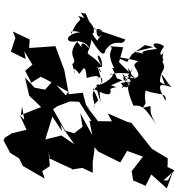

<svg xmlns="http://www.w3.org/2000/svg" viewBox="18 -945 984 1060"><g transform="rotate(90 510.0 -415.0)"><path d="M229 -723 280 -651 322 -625 285 -539C314 -634 299 -690 351 -719C411 -753 369 -701 386 -756C370 -728 410 -788 341 -767C327 -728 381 -771 296 -741C309 -705 328 -651 350 -668C404 -701 411 -691 414 -637C441 -647 423 -660 439 -590C477 -614 474 -663 384 -599C451 -618 416 -594 413 -569C338 -538 360 -537 355 -553C255 -501 255 -560 235 -531L241 -603L323 -580L415 -672C400 -595 394 -647 356 -650C412 -652 364 -609 394 -527C372 -552 405 -565 446 -482C421 -456 498 -513 463 -456C477 -467 454 -448 544 -479C449 -464 483 -483 483 -484C442 -488 419 -484 344 -460C420 -517 346 -435 349 -486C279 -492 255 -430 347 -487C274 -427 304 -418 206 -346C215 -422 262 -419 238 -407C185 -354 264 -368 292 -406C237 -409 281 -413 199 -428C295 -486 285 -501 255 -506C183 -561 243 -594 198 -615L149 -471L128 -428L56 -397L50 -370C118 -415 124 -384 154 -491C102 -433 209 -460 176 -478C151 -512 224 -418 237 -472C218 -484 166 -415 161 -440C108 -453 69 -375 69 -355C102 -383 79 -349 166 -318C158 -311 144 -312 158 -366C165 -286 224 -271 207 -351C291 -283 307 -361 334 -322C462 -361 302 -296 388 -361C362 -383 324 -393 411 -402C383 -483 418 -471 415 -458C384 -495 451 -493 449 -477C433 -424 500 -492 459 -455C509 -409 550 -459 572 -440C515 -455 571 -488 468 -435C513 -520 509 -540 471 -532C453 -568 470 -585 451 -536C427 -594 404 -619 449 -641C415 -578 406 -645 423 -640C393 -688 433 -639 355 -630C430 -683 403 -600 400 -606C404 -668 449 -583 420 -622C481 -587 479 -577 429 -647C444 -629 461 -615 564 -660C553 -720 612 -743 667 -787C566 -715 553 -797 576 -710C534 -744 552 -713 479 -727C508 -795 486 -846 537 -837C428 -778 445 -811 462 -875C466 -857 313 -781 448 -834C445 -873 460 -844 432 -806C357 -808 374 -846 320 -820C294 -834 325 -809 254 -829C296 -823 292 -786 236 -829C211 -802 213 -739 250 -790C254 -760 262 -682 278 -719C307 -754 272 -742 267 -662L240 -770ZM777 -334 728 -262 750 -173 621 -213 576 -181 707 -267 667 -257 832 -372ZM848 -197 854 -194 917 -330 916 -314 907 -377 934 -435H874L810 -444L749 -445L605 -366L680 -379L716 -332L698 -273L707 -286L583 -216L566 -240L538 -315L428 -214L475 -172L464 -114L408 -61L508 -84L571 -150L615 -38L568 -45L642 -57L614 -31L716 -79L743 -180L663 -98L689 -100L716 12L741 51L756 57L824 21L854 -28L896 -49L966 -170L925 -156L897 -198L818 -191ZM976 -825 921 -887 902 -848 854 -849 802 -762 658 -648 653 -626 606 -518 650 -541 649 -464 562 -397 590 -426 559 -398 492 -380 500 -303 357 -276 359 -275 235 -229 245 -84 198 -87 154 6 189 -8 265 17 306 -65 263 -57 337 -102 371 -62 433 -94 441 -88 404 -148 421 -183 487 -300 538 -263 542 -360 666 -439 653 -470 647 -417 795 -446 817 -466 877 -587 813 -625 845 -712 925 -650 976 -658 1006 -727 943 -758 1020 -844 922 -880 976 -850Z"/></g></svg>

Font: Hussar Lance
Style: Italic
Weight: 700
Foundry: Cannot Into Space Fonts, PlusOne Fonts
Version: Version 2.27